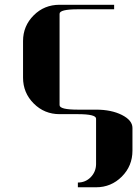

<svg xmlns="http://www.w3.org/2000/svg" viewBox="-20 -481 578 809"><path d="M77.1 -308.1Q77.1 -371.6 122.1 -416.5Q166.5 -460.9 231 -460.9H460.9V-441.9H308.1Q231 -441.9 231 -422.9V-38.1Q231 -19 308.1 -19H384.8Q449.2 -19 493.7 3.4Q538.1 25.9 538.1 58.1V153.8Q538.1 218.3 493.2 263.2Q448.2 308.1 384.8 308.1H308.1V288.1Q339.8 288.1 361.8 266.1Q384.3 243.2 384.8 210.9V19Q384.8 0 308.1 0H231Q167 0 122.1 -44.9Q77.1 -89.8 77.1 -153.8Z"/></svg>

Font: Hjet
Style: Regular
Weight: 400
Designer: T. Christopher White
Version: Version 1.2